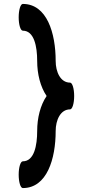

<svg xmlns="http://www.w3.org/2000/svg" viewBox="-20 -888 445 976"><path d="M336 -468C287 -468 263 -523 263 -578C263 -719 219 -868 96 -868C84 -868 75 -837 75 -800C75 -763 84 -732 96 -732C154 -732 169 -651 169 -578C169 -512 185 -447 217 -400C185 -353 169 -288 169 -222C169 -149 154 -68 96 -68C84 -68 75 -37 75 0C75 37 84 68 96 68C219 68 263 -81 263 -222C263 -277 287 -332 336 -332C348 -332 357 -363 357 -400C357 -437 348 -468 336 -468Z"/></svg>

Font: Nupuram Expanded Bold
Style: Regular
Weight: 700
Width: 7
Designer: Santhosh Thottingal (santhosh.thottingal@gmail.com)
Foundry: SMC
Version: Version 1.000